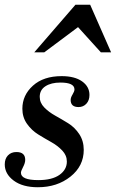

<svg xmlns="http://www.w3.org/2000/svg" viewBox="-24 -774 487 807"><path d="M235 -454Q290 -454 321 -432Q352 -410 352 -375Q352 -352 339 -338Q326 -324 306 -324Q273 -324 273 -354Q273 -364 281 -377Q289 -390 289 -398Q289 -427 230 -427Q191 -427 167 -411.5Q143 -396 143 -367Q143 -342 162 -322.5Q181 -303 208 -288Q235 -273 262.5 -256Q290 -239 309 -210.5Q328 -182 328 -144Q328 -76 272 -31.5Q216 13 135 13Q71 13 33.5 -15Q-4 -43 -4 -83Q-4 -107 9.5 -121Q23 -135 45 -135Q82 -135 82 -102Q82 -89 73 -72Q64 -55 64 -48Q64 -17 137 -17Q195 -17 226 -39Q257 -61 257 -95Q257 -121 237.5 -141.5Q218 -162 191 -177Q164 -192 136.5 -209Q109 -226 89.5 -253.5Q70 -281 70 -317Q70 -374 114.5 -414Q159 -454 235 -454ZM443 -554H400L304 -660L162 -554H120L293 -754H355Z"/></svg>

Font: Libre Bodoni
Style: Italic
Weight: 400
Italic angle: -13°
Designer: Pablo Impallari, Rodrigo Fuenzalida
Foundry: Pablo Impallari, Rodrigo Fuenzalida
Version: Version 1.001